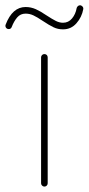

<svg xmlns="http://www.w3.org/2000/svg" viewBox="-98 -688 328 709"><path d="M65.9 1Q61 1 57.4 -2.7Q53.7 -6.3 53.7 -11.2V-476.1Q53.7 -481.4 57.4 -484.9Q61 -488.3 65.9 -488.3Q71.3 -488.3 74.7 -484.9Q78.1 -481.4 78.1 -476.1V-11.2Q78.1 -6.3 74.7 -2.7Q71.3 1 65.9 1ZM197.3 -668.5Q202.6 -668.5 206.5 -664.1Q210.4 -659.7 209.5 -654.3Q204.1 -624.5 184.3 -602.1Q164.6 -579.6 134.8 -579.6Q115.7 -579.6 99.9 -587.2Q84 -594.7 59.1 -611.3Q39.6 -624.5 25.6 -631.1Q11.7 -637.7 -3.4 -637.7Q-22.5 -637.7 -34.4 -623.8Q-46.4 -609.9 -54.7 -588.4Q-57.6 -580.6 -65.9 -580.6Q-71.3 -580.6 -74.7 -584.2Q-78.1 -587.9 -78.1 -592.8Q-78.1 -594.2 -77.1 -597.2Q-52.2 -662.1 -3.4 -662.1Q16.1 -662.1 34.2 -654.1Q52.2 -646 72.8 -631.8Q95.2 -617.2 108.4 -610.6Q121.6 -604 134.8 -604Q154.8 -604 168 -619.9Q181.2 -635.7 185.1 -658.2Q186 -662.1 189.5 -665.3Q192.9 -668.5 197.3 -668.5Z"/></svg>

Font: Velvelyne Light
Style: Regular
Weight: 200
Designer: Manon Van der Borght et Mariel Nils
Foundry: Velvetyne
Version: Version 1.070